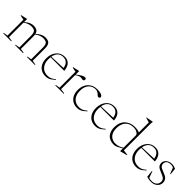

<svg xmlns="http://www.w3.org/2000/svg" viewBox="255 -1936 3170 3170"><g transform="rotate(45 1839.5 -351.0)"><path d="M137 -364.5V-23.5L212.5 -11V0H25.5V-11L101.5 -23.5V-395Q93.5 -396.5 74.2 -400.2Q55 -404 21 -411V-421L133 -446H137ZM413.5 -311.5V-23.5L489 -11V0H302V-11L378 -23.5V-291.5Q378 -338.5 368.5 -364.2Q359 -390 336.2 -400.8Q313.5 -411.5 273 -411.5Q246 -411.5 209 -400Q172 -388.5 132.5 -356L121.5 -362Q153 -389.5 177.5 -406.2Q202 -423 221.8 -431.5Q241.5 -440 259 -442.8Q276.5 -445.5 293.5 -445.5Q337.5 -445.5 363.8 -431.5Q390 -417.5 401.8 -388Q413.5 -358.5 413.5 -311.5ZM689.5 -309.5V-23.5L765.5 -11V0H578.5V-11L654.5 -23.5V-290Q654.5 -338 645 -364.2Q635.5 -390.5 612.5 -401Q589.5 -411.5 549 -411.5Q522 -411.5 484.8 -400Q447.5 -388.5 408 -355.5L396.5 -361.5Q428 -389.5 452.8 -406.2Q477.5 -423 497.2 -431.5Q517 -440 534.5 -442.8Q552 -445.5 569.5 -445.5Q635 -445.5 662.2 -413.8Q689.5 -382 689.5 -309.5Z M1018.5 -445.5Q1071 -445.5 1104.5 -422.2Q1138 -399 1155.2 -360.2Q1172.5 -321.5 1175.5 -274H850.5V-288L1147 -300L1135.5 -279.5Q1132.5 -326.5 1116.2 -359Q1100 -391.5 1072 -408.5Q1044 -425.5 1004.5 -425.5Q957.5 -425.5 923.5 -402.8Q889.5 -380 871.8 -335.8Q854 -291.5 854 -228Q854 -163.5 876.2 -117.2Q898.5 -71 939 -46.2Q979.5 -21.5 1036 -21.5Q1061 -21.5 1082.8 -26.8Q1104.5 -32 1127 -45Q1149.5 -58 1175 -81L1183 -71Q1152 -42.5 1126.5 -24.5Q1101 -6.5 1075.2 1.8Q1049.5 10 1017.5 10Q957 10 912 -17Q867 -44 842.8 -93.8Q818.5 -143.5 818.5 -211.5Q818.5 -275.5 842.5 -328.8Q866.5 -382 911.5 -413.8Q956.5 -445.5 1018.5 -445.5Z M1494.5 -442.5Q1510.5 -442.5 1517 -435Q1523.5 -427.5 1523.5 -415Q1523.5 -401.5 1515.2 -392.8Q1507 -384 1492.5 -384Q1484.5 -384 1477.8 -385.8Q1471 -387.5 1463.2 -389Q1455.5 -390.5 1443 -390.5Q1431 -390.5 1416.5 -386.5Q1402 -382.5 1385.2 -373.2Q1368.5 -364 1348.5 -348.5L1342 -357Q1378.5 -385.5 1403.5 -402.8Q1428.5 -420 1445.8 -428.5Q1463 -437 1474.5 -439.8Q1486 -442.5 1494.5 -442.5ZM1352.5 -360V-23.5L1438 -11V0H1241V-11L1317 -23.5V-395Q1310.5 -396.5 1298.8 -398.8Q1287 -401 1271 -404.2Q1255 -407.5 1236.5 -411V-421L1348.5 -446H1352.5Z M1777 -445.5Q1822 -445.5 1851.2 -438.5Q1880.5 -431.5 1895 -419.5Q1909.5 -407.5 1909.5 -393.5Q1909.5 -386 1906 -379.2Q1902.5 -372.5 1896.5 -368.5Q1890.5 -364.5 1882.5 -364.5Q1870.5 -364.5 1861.5 -370.8Q1852.5 -377 1843.8 -386Q1835 -395 1823.5 -404Q1812 -413 1795.8 -419.2Q1779.5 -425.5 1754.5 -425.5Q1710 -425.5 1672.8 -403Q1635.5 -380.5 1613.2 -336Q1591 -291.5 1591 -226Q1591 -162.5 1613 -116.8Q1635 -71 1675.8 -46.2Q1716.5 -21.5 1772.5 -21.5Q1809 -21.5 1840.2 -34Q1871.5 -46.5 1911 -81L1919 -71Q1888 -42.5 1862.5 -24.5Q1837 -6.5 1811.2 1.8Q1785.5 10 1754 10Q1694 10 1649 -17.5Q1604 -45 1579.8 -94.8Q1555.5 -144.5 1555.5 -212.5Q1555.5 -260 1570 -302.2Q1584.5 -344.5 1612.8 -376.8Q1641 -409 1682.5 -427.2Q1724 -445.5 1777 -445.5Z M2179 -445.5Q2231.5 -445.5 2265 -422.2Q2298.5 -399 2315.8 -360.2Q2333 -321.5 2336 -274H2011V-288L2307.5 -300L2296 -279.5Q2293 -326.5 2276.8 -359Q2260.5 -391.5 2232.5 -408.5Q2204.5 -425.5 2165 -425.5Q2118 -425.5 2084 -402.8Q2050 -380 2032.2 -335.8Q2014.5 -291.5 2014.5 -228Q2014.5 -163.5 2036.8 -117.2Q2059 -71 2099.5 -46.2Q2140 -21.5 2196.5 -21.5Q2221.5 -21.5 2243.2 -26.8Q2265 -32 2287.5 -45Q2310 -58 2335.5 -81L2343.5 -71Q2312.5 -42.5 2287 -24.5Q2261.5 -6.5 2235.8 1.8Q2210 10 2178 10Q2117.5 10 2072.5 -17Q2027.5 -44 2003.2 -93.8Q1979 -143.5 1979 -211.5Q1979 -275.5 2003 -328.8Q2027 -382 2072 -413.8Q2117 -445.5 2179 -445.5Z M2765 -355.5Q2765 -382.5 2729.8 -403.5Q2694.5 -424.5 2645 -424.5Q2582 -424.5 2539.5 -398.2Q2497 -372 2475.2 -324Q2453.5 -276 2453.5 -210Q2453.5 -151.5 2474 -109.2Q2494.5 -67 2532.8 -44.2Q2571 -21.5 2623 -21.5Q2662 -21.5 2704 -36.8Q2746 -52 2792.5 -88.5L2793.5 -71Q2751 -45 2723.2 -28.8Q2695.5 -12.5 2676.8 -4Q2658 4.5 2643.5 7.2Q2629 10 2613.5 10Q2550 10 2506 -14.8Q2462 -39.5 2439.2 -87Q2416.5 -134.5 2416.5 -202.5Q2416.5 -261 2434.8 -306.2Q2453 -351.5 2486 -382.5Q2519 -413.5 2562.5 -429.5Q2606 -445.5 2656 -445.5Q2680.5 -445.5 2702.2 -442.8Q2724 -440 2745.8 -433.5Q2767.5 -427 2793 -415L2765 -383V-658.5Q2759 -660.5 2744.2 -664.8Q2729.5 -669 2711.8 -674.2Q2694 -679.5 2679.5 -683.5V-690.5L2801.5 -713H2805.5L2800.5 -663.5V-42Q2805 -41.5 2816.5 -40Q2828 -38.5 2842.8 -36.8Q2857.5 -35 2870.8 -33.2Q2884 -31.5 2892 -30.5V-21.5L2769.5 10.5H2765V-62Z M3135 -445.5Q3187.5 -445.5 3221 -422.2Q3254.5 -399 3271.8 -360.2Q3289 -321.5 3292 -274H2967V-288L3263.5 -300L3252 -279.5Q3249 -326.5 3232.8 -359Q3216.5 -391.5 3188.5 -408.5Q3160.5 -425.5 3121 -425.5Q3074 -425.5 3040 -402.8Q3006 -380 2988.2 -335.8Q2970.5 -291.5 2970.5 -228Q2970.5 -163.5 2992.8 -117.2Q3015 -71 3055.5 -46.2Q3096 -21.5 3152.5 -21.5Q3177.5 -21.5 3199.2 -26.8Q3221 -32 3243.5 -45Q3266 -58 3291.5 -81L3299.5 -71Q3268.5 -42.5 3243 -24.5Q3217.5 -6.5 3191.8 1.8Q3166 10 3134 10Q3073.5 10 3028.5 -17Q2983.5 -44 2959.2 -93.8Q2935 -143.5 2935 -211.5Q2935 -275.5 2959 -328.8Q2983 -382 3028 -413.8Q3073 -445.5 3135 -445.5Z M3514.5 -445.5Q3545 -445.5 3567.2 -440Q3589.5 -434.5 3612.5 -422.5L3624.5 -308.5H3614.5L3569.5 -424.5L3598.5 -395.5Q3575 -414.5 3555.2 -420.8Q3535.5 -427 3512.5 -427Q3461.5 -427 3437 -403.8Q3412.5 -380.5 3412.5 -344Q3412.5 -317 3426.5 -299.8Q3440.5 -282.5 3464.5 -271Q3488.5 -259.5 3518.5 -248Q3541.5 -240 3562.2 -229.8Q3583 -219.5 3599.2 -205.5Q3615.5 -191.5 3625.2 -170.8Q3635 -150 3635 -120.5Q3635 -82.5 3615.5 -53Q3596 -23.5 3562.2 -6.8Q3528.5 10 3485.5 10Q3453.5 10 3427.5 5.2Q3401.5 0.5 3380.5 -8L3368 -129.5H3377.5L3422 -7L3393.5 -29.5Q3404 -23 3417.5 -17.8Q3431 -12.5 3447 -10Q3463 -7.5 3482 -7.5Q3538.5 -7.5 3570.8 -36.5Q3603 -65.5 3603 -113.5Q3603 -136.5 3594.2 -152.5Q3585.5 -168.5 3570.2 -179.5Q3555 -190.5 3535 -199.2Q3515 -208 3492 -217Q3462 -228.5 3437 -242.5Q3412 -256.5 3397.2 -277.5Q3382.5 -298.5 3382.5 -332.5Q3382.5 -364 3400.5 -389.8Q3418.5 -415.5 3448.8 -430.5Q3479 -445.5 3514.5 -445.5Z"/></g></svg>

Font: Newsreader 24pt ExtraLight
Style: Regular
Weight: 250
Designer: Hugues Gentile
Foundry: Production Type
Version: Version 1.003